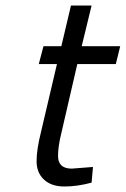

<svg xmlns="http://www.w3.org/2000/svg" viewBox="-20 -668 457 698"><path d="M191 -101Q191 -55 241 -55L318 -61L313 -4Q261 10 214 10Q167 10 140 -15Q113 -40 113 -82Q113 -124 129 -188L187 -435H121L138 -500H203L238 -648H313L277 -500H417L401 -435H261L203 -184Q191 -136 191 -101Z"/></svg>

Font: Titillium Web
Style: Italic
Weight: 400
Italic angle: -13°
Version: Version 1.002;PS 57.000;hotconv 1.0.70;makeotf.lib2.5.55311